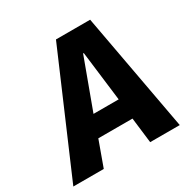

<svg xmlns="http://www.w3.org/2000/svg" viewBox="-208 -835 961 978"><g transform="rotate(-30 272.0 -346.5)"><path d="M383 -149H182L128 0H-51L247 -693H448L575 0H401ZM223 -269H371L335 -562H331Z"/></g></svg>

Font: Qjlgwqiwhsfqbnnlvksmvfsycuq
Style: Regular
Weight: 700
Italic angle: -8°
Designer: Carrois Corporate & Edenspiekermann
Foundry: Carrois Corporate GbR & Edenspiekermann AG
Version: Version 2.001